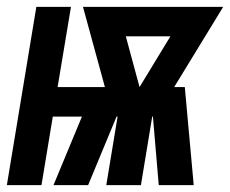

<svg xmlns="http://www.w3.org/2000/svg" viewBox="-45 -540 671 560"><path d="M-25 0 61 -520H162L123 -286H261L197 -520H606L463 -286H494L520 0H418L401 -200H399L366 0H265L298 -200H295L212 0H111L194 -200H109L76 0ZM362 -286 452 -434H322Z"/></svg>

Font: Iosevka QP
Style: Bold Italic
Weight: 700
Italic angle: -9°
Designer: Belleve Invis
Foundry: Belleve Invis
Version: Version 20.0.0; ttfautohint (v1.8.4)